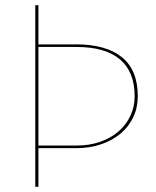

<svg xmlns="http://www.w3.org/2000/svg" viewBox="-20 -720 600 740"><path d="M128 -149V0H116V-700H128V-549H274Q388.5 -549 449.8 -499.5Q511 -450 511 -349Q511 -305.5 493.8 -268.8Q476.5 -232 445 -205.5Q413.5 -179 370 -164Q326.5 -149 274 -149ZM128 -159H274Q325.5 -159 367 -173.8Q408.5 -188.5 437.8 -214.2Q467 -240 483 -274.5Q499 -309 499 -349Q499 -442.5 442.8 -490.8Q386.5 -539 274 -539H128Z"/></svg>

Font: Lato Hairline
Style: Regular
Weight: 100
Designer: Lukasz Dziedzic
Foundry: tyPoland Lukasz Dziedzic
Version: Version 2.007; 2014-02-27